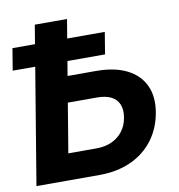

<svg xmlns="http://www.w3.org/2000/svg" viewBox="-81 -802 816 877"><g transform="rotate(-10 326.5 -364.0)"><path d="M191.9 -470.7H377.4Q462.4 -470.7 519 -442.4Q575.7 -414.1 600.3 -362.1Q625 -310.1 613.3 -238.3Q601.1 -165.5 560.8 -111.8Q520.5 -58.1 456.5 -29.1Q392.6 0 309.6 0H17.6L138.2 -727.5H287.6L187 -122.1H317.4Q357.4 -122.1 388.7 -136.2Q419.9 -150.4 439.9 -176.8Q460 -203.1 465.8 -239.3Q471.7 -274.4 461.7 -299.3Q451.7 -324.2 426.3 -337.4Q400.9 -350.6 360.8 -350.6H172.4ZM2.4 -538.1 19 -639.6H447.3L430.7 -538.1Z"/></g></svg>

Font: Inter 20pt
Style: Bold Italic
Weight: 700
Italic angle: -9.3988°
Version: Version 4.001;git-66647c0bb